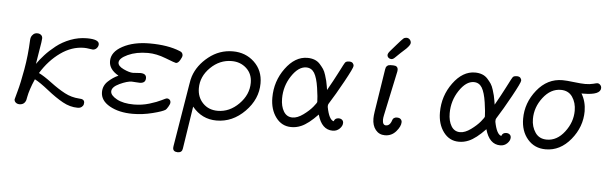

<svg xmlns="http://www.w3.org/2000/svg" viewBox="-51 -795 3790 1198"><g transform="rotate(5 1844.0 -196.0)"><path d="M48.8 -18.1Q48.8 -21 63 -70.6Q77.1 -120.1 93 -209.5Q108.9 -298.8 112.8 -395Q113.8 -414.1 122.8 -425Q131.8 -436 139.4 -438.5Q147 -440.9 154.8 -440.9Q168 -440.9 177.5 -433.3Q187 -425.8 187 -411.9Q187 -397.9 176 -335.4Q165 -272.9 162.1 -250Q182.1 -278.8 209 -308.3Q235.8 -337.9 274.4 -368.4Q313 -398.9 363 -418Q413.1 -437 465.8 -437Q542 -437 542 -405.8Q542 -392.6 532 -381.3Q522 -370.1 506.8 -370.1Q502.9 -370.1 485.4 -373Q467.8 -376 453.1 -376Q376 -376 305.9 -325.9Q235.8 -275.9 186 -194.8Q219.2 -178.7 267.6 -142.3Q315.9 -106 358.4 -83.5Q400.9 -61 449.2 -58.1Q483.4 -58.1 482.9 -34.2Q482.9 -28.3 481 -21.7Q479 -15.1 470 -7.6Q460.9 0 444.8 0Q397 0 351.1 -25.4Q305.2 -50.8 251.7 -93.5Q198.2 -136.2 164.1 -153.8Q148.9 -119.6 139.4 -90.3Q129.9 -61 126.5 -42Q123 -22.9 122.1 -20Q112.3 9.8 81.1 9.8Q67.9 9.8 58.3 2Q48.8 -5.9 48.8 -18.1Z M587.9 -110.8Q587.9 -150.9 617.9 -179Q647.9 -207 680.7 -221.2V-222.2Q620.6 -256.3 621.1 -308.1Q621.1 -365.2 689.5 -402.1Q757.8 -439 858.9 -439Q972.7 -439 1047.9 -408.2Q1068.8 -401.4 1068.8 -381.8Q1068.8 -372.1 1056.9 -352.1Q1044.9 -332 1031.7 -332Q1025.9 -332 965.8 -355.5Q905.8 -378.9 853 -378.9Q779.8 -378.9 727.3 -354.5Q674.8 -330.1 674.8 -303.2Q674.8 -281.2 710.9 -264.2Q747.1 -247.1 770 -247.1Q775.9 -247.1 792 -248.5Q808.1 -250 815.9 -250Q854 -250 854 -221.2Q854 -189 816.9 -189Q809.1 -189 792 -190.4Q774.9 -191.9 768.1 -191.9Q739.3 -191.9 692.1 -169.9Q645 -147.9 645 -120.1Q645 -95.2 685.5 -73Q726.1 -50.8 792 -50.8Q842.8 -50.8 889.4 -64.9Q936 -79.1 963.4 -93Q990.7 -106.9 995.1 -106.9Q1004.9 -106.9 1012 -100.6Q1019 -94.2 1019 -83Q1019 -73.2 1009 -56.6Q999 -40 994.1 -36.1Q977.1 -23.9 914.6 -8.1Q852.1 7.8 790 7.8Q704.1 7.8 646 -24.9Q587.9 -57.6 587.9 -110.8Z M1061 196.8Q1061 189 1062 186L1126 -202.1Q1131.8 -240.2 1137.7 -256.8Q1161.6 -328.6 1228.8 -381.8Q1295.9 -435.1 1379.9 -435.1Q1460 -435.1 1514.4 -383.5Q1568.8 -332 1568.8 -251Q1568.8 -151.9 1491.9 -74Q1415 3.9 1314.9 3.9Q1223.1 3.9 1162.6 -69.8L1121.6 195.8Q1118.7 221.7 1091.8 222.2Q1061 221.7 1061 196.8ZM1188 -188Q1188 -131.8 1223.9 -94.5Q1259.8 -57.1 1316.9 -57.1Q1391.1 -57.1 1449.5 -116Q1507.8 -174.8 1507.8 -249Q1507.8 -305.2 1470.2 -339.6Q1432.6 -374 1377.9 -374Q1302.7 -374 1245.4 -317.6Q1188 -261.2 1188 -188Z M1649.9 -168.9Q1649.9 -272 1709.7 -353.5Q1769.5 -435.1 1846.7 -435.1Q1871.6 -435.1 1891.6 -427.5Q1911.6 -419.9 1925.8 -404.1Q1939.9 -388.2 1949.2 -374.5Q1958.5 -360.8 1965.6 -337.4Q1972.7 -314 1975.6 -302.5Q1978.5 -291 1982.2 -269Q1985.8 -247.1 1985.8 -246.1Q2003.9 -276.9 2018.8 -305.4Q2033.7 -334 2043.2 -351.6Q2052.7 -369.1 2060.3 -384.5Q2067.9 -399.9 2072.3 -408Q2076.7 -416 2080.6 -422.6Q2084.5 -429.2 2088.6 -431.2Q2092.8 -433.1 2096.7 -434.1Q2100.6 -435.1 2107.9 -435.1Q2124 -435.1 2130.9 -427Q2137.7 -418.9 2137.7 -410.2Q2137.7 -397 2089.6 -309.6Q2041.5 -222.2 2003.9 -163.1Q1998 -154.3 1999.5 -140.1Q2014.6 -62 2043.9 -55.2Q2050.8 -76.2 2073.7 -76.2Q2086.9 -76.2 2095.2 -69.1Q2103.5 -62 2103.5 -49.8Q2103.5 -30.8 2085.7 -13.4Q2067.9 3.9 2042.5 3.9Q1973.6 3.9 1947.8 -88.9Q1889.6 -27.8 1844.7 -8.8Q1814 4.4 1782.7 3.9Q1723.6 3.9 1686.8 -45.4Q1649.9 -94.7 1649.9 -168.9ZM1710.9 -168.9Q1710.9 -120.1 1730.2 -88.1Q1749.5 -56.2 1785.6 -56.2Q1816.4 -56.2 1852.5 -82.5Q1888.7 -108.9 1910.2 -135Q1931.6 -161.1 1931.6 -167Q1931.6 -193.8 1922.6 -254.9Q1913.6 -315.9 1895.5 -346.2Q1877.4 -375 1844.7 -375Q1795.9 -375 1753.4 -311Q1710.9 -247.1 1710.9 -168.9Z M2289.6 -94.2Q2289.6 -111.3 2293.5 -137.2L2335.4 -404.8Q2337.4 -413.6 2338.6 -418.2Q2339.8 -422.9 2347.2 -429Q2354.5 -435.1 2367.7 -435.1H2383.8Q2413.6 -435.1 2413.6 -409.2Q2413.6 -403.3 2412.6 -398.9L2353.5 -121.1Q2349.6 -103 2349.6 -91.8Q2349.6 -57.6 2371.6 -58.1Q2391.6 -58.1 2402.8 -82Q2403.8 -84 2406.2 -91.1Q2408.7 -98.1 2410.6 -101.6Q2412.6 -105 2419.2 -108.9Q2425.8 -112.8 2434.6 -112.8H2435.5Q2451.7 -112.8 2459.2 -105Q2466.8 -97.2 2466.8 -86.9Q2466.8 -60.1 2439.2 -28.1Q2411.6 3.9 2369.6 3.9Q2333.5 3.9 2311.5 -23.2Q2289.6 -50.3 2289.6 -94.2ZM2391.6 -563Q2423.8 -600.1 2432.1 -606.9Q2440.4 -613.8 2451.7 -613.8Q2463.9 -613.8 2472.2 -605Q2480.5 -596.2 2480.5 -584Q2480.5 -570.8 2455.6 -545.9Q2447.8 -538.1 2422.9 -516.1Q2402.8 -496.1 2389.6 -483.9Q2378.4 -472.7 2367.7 -473.1Q2357.9 -473.1 2350.3 -480Q2342.8 -486.8 2342.8 -496.8Q2342.8 -506.8 2356.7 -522.9Q2370.6 -539.1 2391.6 -563Z M2699.7 -168.9Q2699.7 -272 2759.5 -353.5Q2819.3 -435.1 2896.5 -435.1Q2921.4 -435.1 2941.4 -427.5Q2961.4 -419.9 2975.6 -404.1Q2989.7 -388.2 2999 -374.5Q3008.3 -360.8 3015.4 -337.4Q3022.5 -314 3025.4 -302.5Q3028.3 -291 3032 -269Q3035.6 -247.1 3035.6 -246.1Q3053.7 -276.9 3068.6 -305.4Q3083.5 -334 3093 -351.6Q3102.5 -369.1 3110.1 -384.5Q3117.7 -399.9 3122.1 -408Q3126.5 -416 3130.4 -422.6Q3134.3 -429.2 3138.4 -431.2Q3142.6 -433.1 3146.5 -434.1Q3150.4 -435.1 3157.7 -435.1Q3173.8 -435.1 3180.7 -427Q3187.5 -418.9 3187.5 -410.2Q3187.5 -397 3139.4 -309.6Q3091.3 -222.2 3053.7 -163.1Q3047.9 -154.3 3049.3 -140.1Q3064.5 -62 3093.8 -55.2Q3100.6 -76.2 3123.5 -76.2Q3136.7 -76.2 3145 -69.1Q3153.3 -62 3153.3 -49.8Q3153.3 -30.8 3135.5 -13.4Q3117.7 3.9 3092.3 3.9Q3023.4 3.9 2997.6 -88.9Q2939.5 -27.8 2894.5 -8.8Q2863.8 4.4 2832.5 3.9Q2773.4 3.9 2736.6 -45.4Q2699.7 -94.7 2699.7 -168.9ZM2760.7 -168.9Q2760.7 -120.1 2780 -88.1Q2799.3 -56.2 2835.4 -56.2Q2866.2 -56.2 2902.3 -82.5Q2938.5 -108.9 2960 -135Q2981.4 -161.1 2981.4 -167Q2981.4 -193.8 2972.4 -254.9Q2963.4 -315.9 2945.3 -346.2Q2927.2 -375 2894.5 -375Q2845.7 -375 2803.2 -311Q2760.7 -247.1 2760.7 -168.9Z M3220.2 -174.8Q3220.2 -273.9 3284.9 -354.5Q3349.6 -435.1 3444.3 -435.1Q3469.2 -435.1 3515.9 -429.4Q3562.5 -423.8 3586.4 -423.8Q3615.2 -423.8 3636.7 -429.4Q3658.2 -435.1 3662.6 -435.1Q3672.4 -435.1 3680.4 -427Q3688.5 -418.9 3688.5 -407.2Q3688.5 -363.3 3582.5 -362.8H3569.3Q3598.1 -314.9 3598.6 -253.9Q3598.6 -155.8 3533 -75.9Q3467.3 3.9 3376.5 3.9Q3306.6 3.9 3263.4 -46.4Q3220.2 -96.7 3220.2 -174.8ZM3281.2 -178.2Q3281.2 -129.4 3305.9 -93.3Q3330.6 -57.1 3378.4 -57.1Q3442.4 -57.1 3489.5 -118.7Q3536.6 -180.2 3536.6 -252Q3536.6 -301.8 3512 -337.9Q3487.3 -374 3439.5 -374Q3375.5 -374 3328.4 -312.7Q3281.2 -251.5 3281.2 -178.2Z"/></g></svg>

Font: CMU Typewriter Text
Style: LightOblique
Weight: 200
Italic angle: -9.46001°
Version: Version 0.7.0